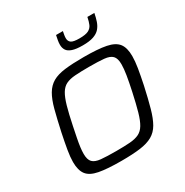

<svg xmlns="http://www.w3.org/2000/svg" viewBox="-204 -1071 1194 1242"><g transform="rotate(-30 393.0 -450.5)"><path d="M347 8Q242 8 181.5 -3.5Q121 -15 96 -47.5Q71 -80 71 -142Q71 -178 79.5 -228.5Q88 -279 102 -346Q122 -438 138.5 -500.5Q155 -563 178 -602Q201 -641 236.5 -661.5Q272 -682 328.5 -689Q385 -696 470 -696Q576 -696 636 -684Q696 -672 721 -639.5Q746 -607 746 -545Q746 -507 738 -458Q730 -409 716 -342Q696 -251 678.5 -188.5Q661 -126 638.5 -87Q616 -48 580 -27.5Q544 -7 488 0.5Q432 8 347 8ZM349 -64Q410 -64 451 -67Q492 -70 519 -83Q546 -96 564 -126Q582 -156 597 -208.5Q612 -261 630 -344Q644 -409 651.5 -455Q659 -501 659 -534Q659 -578 640.5 -597Q622 -616 580 -620Q538 -624 468 -624Q406 -624 364.5 -621Q323 -618 296.5 -605Q270 -592 252 -562Q234 -532 219 -479.5Q204 -427 187 -344Q178 -300 171 -265Q164 -230 160.5 -202.5Q157 -175 157 -153Q157 -110 175.5 -91Q194 -72 236.5 -68Q279 -64 349 -64ZM504 -764Q455 -764 427 -773.5Q399 -783 388 -800.5Q377 -818 377 -841Q377 -857 380 -873.5Q383 -890 387 -909H438Q435 -894 433 -882Q431 -870 431 -859Q431 -837 446.5 -825.5Q462 -814 508 -814Q554 -814 575.5 -825Q597 -836 606 -857Q615 -878 621 -909H673Q667 -877 658 -850.5Q649 -824 632 -804.5Q615 -785 584.5 -774.5Q554 -764 504 -764Z"/></g></svg>

Font: Saira SemiExpanded
Style: Italic
Weight: 400
Width: 6
Italic angle: -12°
Designer: Hector Gatti with collaboration of the Omnibus-Type team
Foundry: Omnibus-Type
Version: Version 1.101